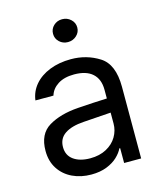

<svg xmlns="http://www.w3.org/2000/svg" viewBox="-111 -810 758 904"><g transform="rotate(-15 267.5 -358.0)"><path d="M241.2 -306.6Q274.4 -309.1 315.7 -311.3Q356.9 -313.5 384.8 -314.5V-357.4Q384.8 -408.7 354.2 -436.3Q323.7 -463.9 264.6 -463.9Q216.3 -463.9 185.5 -444.1Q154.8 -424.3 145.5 -392.6H57.6Q63 -435.1 90.8 -467.8Q118.7 -500.5 164.8 -518.8Q210.9 -537.1 268.6 -537.1Q344.7 -537.1 406.2 -498.3Q467.8 -459.5 467.8 -349.6V0H384.8V-72.3H380.9Q371.1 -51.8 350.8 -32.5Q330.6 -13.2 298.1 -0.2Q265.6 12.7 222.7 12.7Q171.9 12.7 130.9 -6.8Q89.8 -26.4 65.9 -63.2Q42 -100.1 42 -150.4Q42 -232.9 98.4 -266.6Q154.8 -300.3 241.2 -306.6ZM237.3 -62.5Q282.7 -62.5 316.2 -80.6Q349.6 -98.6 367.2 -128.4Q384.8 -158.2 384.8 -192.4V-245.6L251 -236.3Q191.4 -232.4 158.7 -210.4Q126 -188.5 126 -146.5Q126 -106 156.5 -84.2Q187 -62.5 237.3 -62.5ZM218.8 -673.8Q218.8 -697.3 235.8 -713.4Q252.9 -729.5 277.3 -729.5Q301.8 -729.5 319.3 -713.4Q336.9 -697.3 336.9 -673.8Q336.9 -650.4 319.3 -634.3Q301.8 -618.2 277.3 -618.2Q252.9 -618.2 235.8 -634.3Q218.8 -650.4 218.8 -673.8Z"/></g></svg>

Font: Pretendard
Style: Regular
Weight: 400
Designer: Base glyphs from Inter by Rasmus Andersson; Hangeul glyphs from Noto Sans CJK(Source Han Sans) by Jang Soo-young and Kan
Foundry: Kil Hyung-jin
Version: Version 1.309